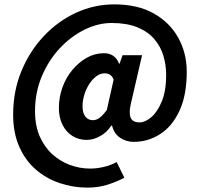

<svg xmlns="http://www.w3.org/2000/svg" viewBox="-20 -686 906 877"><path d="M380 171Q313 171 251.5 150Q190 129 142.5 87.5Q95 46 67.5 -17Q40 -80 40 -162Q40 -269 77.5 -360.5Q115 -452 180 -521Q245 -590 328 -628Q411 -666 502 -666Q608 -666 681.5 -625Q755 -584 794 -514Q833 -444 833 -358Q833 -252 800 -180.5Q767 -109 711.5 -73.5Q656 -38 591 -38Q557 -38 529 -56.5Q501 -75 492 -112H488Q469 -82 438 -64.5Q407 -47 376 -47Q340 -47 311.5 -64.5Q283 -82 266 -115Q249 -148 249 -193Q249 -241 265 -286Q281 -331 310 -366Q339 -401 376 -422Q413 -443 455 -443Q479 -443 496.5 -431.5Q514 -420 524 -395H526L540 -434H629L577 -209Q568 -169 577 -148Q586 -127 617 -127Q644 -127 672 -151.5Q700 -176 719.5 -224Q739 -272 739 -344Q739 -390 726 -432.5Q713 -475 684 -508.5Q655 -542 607 -561.5Q559 -581 490 -581Q428 -581 366 -550.5Q304 -520 253 -465.5Q202 -411 171 -337.5Q140 -264 140 -178Q140 -112 161.5 -63Q183 -14 219 18.5Q255 51 299.5 67.5Q344 84 392 84Q422 84 454 76.5Q486 69 513 54L548 126Q507 147 466 159Q425 171 380 171ZM405 -137Q420 -137 435 -148Q450 -159 468 -184L499 -322Q493 -338 482.5 -344.5Q472 -351 458 -351Q437 -351 418.5 -336.5Q400 -322 386 -299.5Q372 -277 364.5 -251Q357 -225 357 -201Q357 -171 369.5 -154Q382 -137 405 -137Z"/></svg>

Font: Source Sans 3
Style: Bold Italic
Weight: 700
Italic angle: -11°
Designer: Paul D. Hunt
Foundry: Adobe
Version: Version 3.052;hotconv 1.1.0;makeotfexe 2.6.0